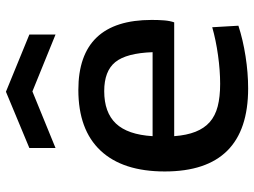

<svg xmlns="http://www.w3.org/2000/svg" viewBox="-122 -704 836 631"><g transform="rotate(-90 295.5 -389.0)"><path d="M124 -710 309 -787 497 -710V-624L310 -700L124 -624ZM320 9Q47 9 47 -265Q47 -403 115.5 -476Q184 -549 315 -549Q545 -549 545 -308Q545 -285 543.5 -266.5Q542 -248 537 -234H163Q166 -193 177.5 -164Q189 -135 209.5 -117Q230 -99 261 -91Q292 -83 335 -83Q379 -83 429 -90Q479 -97 521 -109L526 -23Q480 -8 425.5 0.5Q371 9 320 9ZM311 -464Q241 -464 204.5 -425.5Q168 -387 163 -305H439Q436 -391 406.5 -427.5Q377 -464 311 -464Z"/></g></svg>

Font: Encode Sans Wide
Style: Medium
Weight: 500
Designer: Pablo Impallari, Andres Torresi
Foundry: Pablo Impallari, Andres Torresi
Version: Version 1.000; ttfautohint (v1.00) -l 8 -r 50 -G 200 -x 14 -